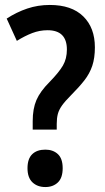

<svg xmlns="http://www.w3.org/2000/svg" viewBox="-20 -744 423 775"><path d="M112 -255Q112 -305 127 -340Q142 -375 180 -413Q218 -452 234 -479.5Q250 -507 250 -544Q250 -622 172 -622Q140 -622 110 -610.5Q80 -599 48 -579L7 -669Q47 -695 90 -709.5Q133 -724 181 -724Q269 -724 316 -678Q363 -632 363 -553Q363 -510 352.5 -478.5Q342 -447 320.5 -419.5Q299 -392 267 -360Q243 -336 230.5 -318.5Q218 -301 213.5 -284Q209 -267 209 -244V-221H112ZM91 -65Q91 -103 110 -121.5Q129 -140 163 -140Q194 -140 213.5 -122Q233 -104 233 -65Q233 -26 213.5 -7.5Q194 11 163 11Q131 11 111 -8Q91 -27 91 -65Z"/></svg>

Font: Noto Sans Ethiopic Condensed SemiBold
Style: Regular
Weight: 600
Width: 3
Designer: Monotype Design Team
Foundry: Monotype Imaging Inc.
Version: Version 2.102; ttfautohint (v1.8.4.7-5d5b)